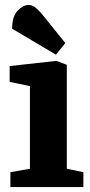

<svg xmlns="http://www.w3.org/2000/svg" viewBox="-20 -756 363 776"><path d="M22 0V-60L101 -74V-408L19 -425V-489L208 -510L250 -494V-74L317 -60V0ZM206 -535 29 -640Q29 -690 51.5 -713Q74 -736 95 -736Q112 -736 127 -722.5Q142 -709 153 -695L244 -582Z"/></svg>

Font: Faustina Light ExtraBold
Style: Regular
Weight: 800
Version: Version 1.200